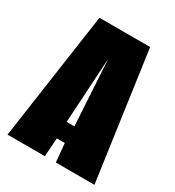

<svg xmlns="http://www.w3.org/2000/svg" viewBox="-148 -681 704 771"><g transform="rotate(30 204.5 -295.5)"><path d="M3 0 88 -591H323L406 0H227L219 -86H182L176 0ZM183 -163H219L201 -466Z"/></g></svg>

Font: Alumni Sans Black
Style: Regular
Weight: 900
Designer: Robert E. Leuschke
Foundry: Robert E. Leuschke
Version: Version 1.018